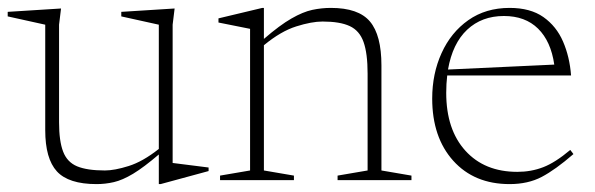

<svg xmlns="http://www.w3.org/2000/svg" viewBox="-24 -456 1506 486"><path d="M125.5 -146.5Q125.5 -99 135.8 -72.2Q146 -45.5 171.2 -35Q196.5 -24.5 241.5 -24.5Q266 -24.5 301.8 -35.8Q337.5 -47 378 -79V-393.5L283 -414.5V-426L418 -434.5L413 -393.5V-43.5L504 -32V-23L382.5 10H378V-65Q340 -32.5 313 -16.2Q286 0 264.2 5Q242.5 10 220.5 10Q149.5 10 120 -22.2Q90.5 -54.5 90.5 -126.5V-393.5L-4.5 -414.5V-426L130.5 -434.5L125.5 -393.5Z M830.5 -11.5 906.5 -24.5V-269.5Q906.5 -321 896.2 -349.8Q886 -378.5 861.2 -390Q836.5 -401.5 792.5 -401.5Q765 -401.5 726 -389.2Q687 -377 644 -341.5V-24.5L720 -11.5V0H533V-11.5L609 -24.5V-383L529 -399V-409.5L640 -436H644V-357.5Q684.5 -392.5 713.8 -409.2Q743 -426 766.5 -431Q790 -436 813.5 -436Q883.5 -436 912.5 -401.5Q941.5 -367 941.5 -290.5V-24.5L1017.5 -11.5V0H830.5Z M1266 -436Q1318.5 -436 1351.5 -412.8Q1384.5 -389.5 1401.2 -350.8Q1418 -312 1421.5 -265H1108Q1105.5 -244 1105.5 -221Q1105.5 -128 1154 -74.5Q1202.5 -21 1285.5 -21Q1320.5 -21 1351 -32.8Q1381.5 -44.5 1419.5 -76.5L1427.5 -66Q1382 -26.5 1347.2 -8.2Q1312.5 10 1266 10Q1176.5 10 1123.2 -49.2Q1070 -108.5 1070 -206.5Q1070 -269.5 1093.8 -321.8Q1117.5 -374 1161.5 -405Q1205.5 -436 1266 -436ZM1251.5 -415.5Q1195.5 -415.5 1158.5 -380.8Q1121.5 -346 1110 -280L1379 -292.5Q1370.5 -351.5 1338 -383.5Q1305.5 -415.5 1251.5 -415.5Z"/></svg>

Font: Newsreader Text ExtraLight
Style: Regular
Weight: 275
Designer: Hugues Gentile
Foundry: Production Type
Version: Version 1.001